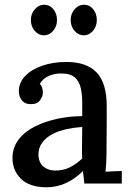

<svg xmlns="http://www.w3.org/2000/svg" viewBox="-20 -779 559 815"><path d="M338 0Q336 -16 335 -28Q334 -40 332 -53Q298 -19 259 -1.5Q220 16 178 16Q106 16 69.5 -19.5Q33 -55 33 -108Q33 -154 60 -188Q87 -222 131 -243.5Q175 -265 227 -275.5Q279 -286 329 -286V-345Q329 -377 323 -404.5Q317 -432 298.5 -449.5Q280 -467 241 -467Q215 -468 189 -457.5Q163 -447 149 -423Q157 -415 159.5 -404.5Q162 -394 162 -385Q162 -371 150 -353.5Q138 -336 109 -337Q85 -337 72.5 -353.5Q60 -370 60 -392Q60 -428 86.5 -456Q113 -484 159 -500Q205 -516 262 -516Q348 -516 390.5 -471Q433 -426 433 -329Q433 -293 433 -260Q433 -227 432.5 -194Q432 -161 432 -124Q432 -109 431 -90Q430 -71 428 -50Q445 -51 463 -52Q481 -53 497 -53V0ZM329 -240Q297 -238 263.5 -231Q230 -224 203 -210Q176 -196 159.5 -174Q143 -152 143 -121Q145 -87 165.5 -71Q186 -55 214 -55Q249 -55 276 -68.5Q303 -82 329 -106Q328 -117 328 -128.5Q328 -140 328 -153Q328 -162 328.5 -186.5Q329 -211 329 -240ZM336 -629Q313 -629 296.5 -648Q280 -667 280 -694Q280 -721 297 -740Q314 -759 336 -759Q360 -759 375.5 -740Q391 -721 391 -694Q391 -667 374.5 -648Q358 -629 336 -629ZM166 -629Q144 -629 127.5 -648Q111 -667 111 -694Q111 -721 128 -740Q145 -759 167 -759Q191 -759 206.5 -740Q222 -721 222 -694Q222 -667 205.5 -648Q189 -629 166 -629Z"/></svg>

Font: Lora Medium
Style: Regular
Weight: 500
Designer: Olga Karpushina, Alexei Vanyashin (Cyrillic)
Foundry: Cyreal
Version: Version 3.004